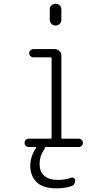

<svg xmlns="http://www.w3.org/2000/svg" viewBox="-20 -780 540 1019"><path d="M244.1 -730.5Q244.1 -743.2 252.9 -751.5Q261.7 -759.8 274.9 -759.8Q288.1 -759.8 296.9 -751.5Q305.7 -743.2 305.7 -730.5V-675.8Q305.7 -663.1 296.9 -653.8Q288.1 -644.5 274.9 -644.5Q261.7 -644.5 252.9 -653.8Q244.1 -663.1 244.1 -675.8ZM131.8 0Q123 0 116.7 -6.3Q110.4 -12.7 110.4 -22Q110.4 -31.2 116.7 -37.6Q123 -43.9 131.8 -43.9H250Q253.9 -43.9 253.9 -48.8V-470.7Q253.9 -475.6 250 -475.6H157.2Q148.4 -475.6 141.6 -482.4Q134.8 -489.3 134.8 -498Q134.8 -506.8 141.6 -513.2Q148.4 -519.5 157.2 -519.5H269.5Q284.2 -519.5 294.9 -509.8Q305.7 -500 305.7 -485.4V-48.8Q305.7 -43.9 309.6 -43.9H398.4Q407.2 -43.9 413.6 -37.6Q419.9 -31.2 419.9 -22Q419.9 -12.7 413.6 -6.3Q407.2 0 398.4 0H222.7Q217.8 0 217.8 4.9Q217.8 9.8 214.8 12.7Q189.5 49.8 190.4 91.8Q190.4 131.8 215.3 153.3Q240.2 174.8 287.1 174.8Q325.2 174.8 358.4 163.1Q365.2 160.2 372.1 165Q378.9 169.9 378.9 177.7Q378.9 202.1 356.4 209Q318.4 219.7 282.2 219.7Q205.1 219.7 172.9 185.1Q140.6 150.4 140.6 101.6Q140.6 49.8 171.9 3.9Q173.8 0 169.9 0Z"/></svg>

Font: Rounded-L Mgen+ 1m light
Style: Regular
Weight: 200
Designer: [Source Han Sans]
Ryoko NISHIZUKA  (kana & ideographs); Paul D. Hunt (Latin, Greek & Cyrillic); Wenlong ZHANG  (bopomofo
Version: Version 1.059.20150602